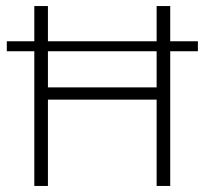

<svg xmlns="http://www.w3.org/2000/svg" viewBox="-20 -615 676 635"><path d="M2.5 -445.5V-478.5H634.5V-445.5ZM93.5 0V-595H138.5V-326H498V-595H543V0H498V-285.5H138.5V0Z"/></svg>

Font: Encode Sans SC ExtraLight
Style: Regular
Weight: 250
Designer: Multiple Designers
Foundry: Impallari Type
Version: Version 3.002